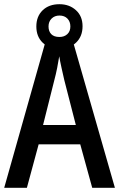

<svg xmlns="http://www.w3.org/2000/svg" viewBox="-20 -894 567 914"><path d="M419 0 362 -207H164L108 0H0L202 -715H322L527 0ZM286 -513Q280 -539 273 -570.5Q266 -602 262 -626Q258 -600 252 -570Q246 -540 239 -514L185 -299H341ZM263 -662Q213 -662 183 -691Q153 -720 153 -768Q153 -816 183 -845Q213 -874 263 -874Q310 -874 341.5 -845.5Q373 -817 373 -769Q373 -721 342.5 -691.5Q312 -662 263 -662ZM263 -718Q286 -718 300.5 -731.5Q315 -745 315 -768Q315 -791 301 -805.5Q287 -820 263 -820Q240 -820 225.5 -805.5Q211 -791 211 -768Q211 -745 224 -731.5Q237 -718 263 -718Z"/></svg>

Font: Noto Sans Arabic UI Cn Md
Style: Regular
Weight: 500
Width: 3
Designer: Monotype Design Team, Nadine Chahine and Nizar Qandah
Foundry: Monotype Imaging Inc.
Version: Version 2.010; ttfautohint (v1.8.4.7-5d5b)